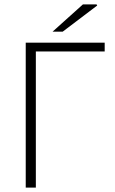

<svg xmlns="http://www.w3.org/2000/svg" viewBox="-20 -853 525 873"><path d="M97 0V-659H456V-619H143V0ZM219 -709 357 -833H419L422 -828L265 -709Z"/></svg>

Font: Source Sans 3 Light
Style: Regular
Weight: 300
Designer: Paul D. Hunt
Foundry: Adobe
Version: Version 3.052;hotconv 1.1.0;makeotfexe 2.6.0